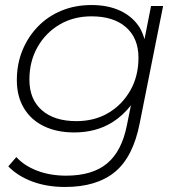

<svg xmlns="http://www.w3.org/2000/svg" viewBox="-20 -546 722 764"><path d="M239 198Q167 198 109 176.5Q51 155 13 116L45 79Q77 114 128.5 133.5Q180 153 243 153Q348 153 406.5 104Q465 55 485 -48L501 -127Q470 -87 428 -60Q363 -19 275 -19Q206 -19 154.5 -44Q103 -69 75 -116Q47 -163 47 -227Q47 -291 69 -345Q91 -399 130.5 -440Q170 -481 224.5 -503.5Q279 -526 344 -526Q410 -526 459 -503Q508 -480 536 -436Q548 -415 555 -390L581 -522H629L536 -56Q510 78 437.5 138Q365 198 239 198ZM284 -64Q356 -64 411 -96.5Q466 -129 498.5 -186Q531 -243 531 -316Q531 -394 481.5 -437.5Q432 -481 344 -481Q273 -481 217.5 -448.5Q162 -416 129.5 -359Q97 -302 97 -229Q97 -151 146.5 -107.5Q196 -64 284 -64Z"/></svg>

Font: Montserrat Thin Light
Style: Italic
Weight: 300
Italic angle: -11.3°
Version: Version 9.000